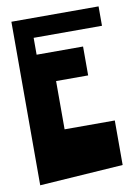

<svg xmlns="http://www.w3.org/2000/svg" viewBox="-81 -749 582 809"><g transform="rotate(-10 210.0 -345.0)"><path d="M24.9 -694.8H397.9V-611.8H105.5V-539.6H304.2V-416H167V-209.5H381.8V-19L24.9 4.9Z"/></g></svg>

Font: Some Time Later
Style: Regular
Weight: 400
Version: Version 003.300